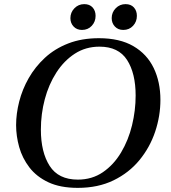

<svg xmlns="http://www.w3.org/2000/svg" viewBox="-20 -896 828 930"><path d="M757 -412Q757 -334 731.5 -258Q706 -182 655.5 -120.5Q605 -59 530 -22.5Q455 14 357 14Q272 14 214.5 -13Q157 -40 122.5 -85Q88 -130 73 -183.5Q58 -237 58 -290Q58 -345 73 -404Q88 -463 119 -517.5Q150 -572 197.5 -616Q245 -660 310.5 -685.5Q376 -711 459 -711Q560 -711 626 -672.5Q692 -634 724.5 -566.5Q757 -499 757 -412ZM637 -433Q637 -541 595.5 -605.5Q554 -670 462 -670Q395 -670 342.5 -636Q290 -602 253 -544.5Q216 -487 197 -415.5Q178 -344 178 -268Q178 -159 220.5 -92.5Q263 -26 357 -26Q426 -26 478.5 -62Q531 -98 566.5 -157.5Q602 -217 619.5 -289Q637 -361 637 -433ZM377 -751Q352 -751 336.5 -767.5Q321 -784 321 -808Q321 -836 340.5 -856Q360 -876 388 -876Q414 -876 428.5 -860Q443 -844 443 -819Q443 -791 424.5 -771Q406 -751 377 -751ZM577 -751Q552 -751 536.5 -767.5Q521 -784 521 -808Q521 -836 540.5 -856Q560 -876 588 -876Q614 -876 628.5 -860Q643 -844 643 -819Q643 -791 624.5 -771Q606 -751 577 -751Z"/></svg>

Font: Tiro Bangla
Style: Italic
Weight: 400
Italic angle: -11°
Designer: Bangla: John Hudson & Fiona Ross, assisted by Neelakash Kshetrimayum. Latin: John Hudson with Paul Hanslow, assisted by 
Foundry: Tiro Typeworks Ltd.
Version: Version 1.60